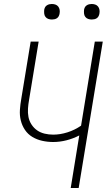

<svg xmlns="http://www.w3.org/2000/svg" viewBox="-20 -944 540 964"><path d="M335 0 378 -264Q347 -248 313.5 -239.5Q280 -231 247 -231Q219 -231 192 -237Q165 -243 142.5 -256.5Q120 -270 105.5 -291.5Q91 -313 84.5 -339Q78 -365 80 -393Q82 -421 87 -449L134 -735H174L126 -443Q122 -421 120.5 -399Q119 -377 123 -356.5Q127 -336 138.5 -318.5Q150 -301 166.5 -289.5Q183 -278 204 -273Q225 -268 247 -268Q282 -268 318.5 -279.5Q355 -291 387 -313L456 -735H496L375 0ZM441 -846Q431 -846 422.5 -849Q414 -852 408.5 -859Q403 -866 402 -875.5Q401 -885 402 -895Q403 -901 406 -907Q409 -913 415 -917Q421 -921 427.5 -922.5Q434 -924 440 -924Q450 -924 458.5 -921Q467 -918 472.5 -911Q478 -904 479.5 -894.5Q481 -885 479 -875Q478 -869 475 -863Q472 -857 466.5 -853Q461 -849 454 -847.5Q447 -846 441 -846ZM241 -846Q231 -846 222.5 -849Q214 -852 208.5 -859Q203 -866 202 -875.5Q201 -885 202 -895Q203 -901 206 -907Q209 -913 215 -917Q221 -921 227.5 -922.5Q234 -924 240 -924Q250 -924 258.5 -921Q267 -918 272.5 -911Q278 -904 279.5 -894.5Q281 -885 279 -875Q278 -869 275 -863Q272 -857 266.5 -853Q261 -849 254 -847.5Q247 -846 241 -846Z"/></svg>

Font: Iosevka Term Curly Extralight
Style: Italic
Weight: 200
Italic angle: -9°
Designer: Belleve Invis
Foundry: Belleve Invis
Version: Version 32.3.0